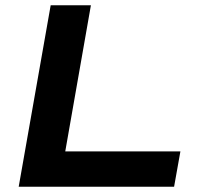

<svg xmlns="http://www.w3.org/2000/svg" viewBox="-20 -707 755 727"><path d="M50.8 0 171.9 -687H324.2L227.1 -133.8H663.1L639.2 0Z"/></svg>

Font: Archivo Expanded SemiBold
Style: Italic
Weight: 600
Width: 7
Italic angle: -10°
Designer: Hector Gatti
Foundry: Omnibus-Type
Version: Version 2.001